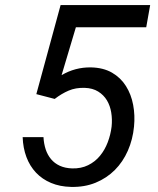

<svg xmlns="http://www.w3.org/2000/svg" viewBox="-20 -731 627 761"><path d="M124 -357.9 220.2 -710.9H575.2L559.6 -623H280.8L224.1 -433.1Q277.8 -464.8 340.3 -463.9Q389.6 -462.9 424.1 -442.9Q458.5 -422.9 479.2 -389.9Q500 -356.9 507.8 -315.2Q515.6 -273.4 511.2 -229.5Q506.3 -178.2 486.8 -133.8Q467.3 -89.4 435.1 -57.1Q402.8 -24.9 358.9 -6.8Q314.9 11.2 261.2 9.8Q217.3 8.8 182.4 -5.9Q147.5 -20.5 122.8 -46.6Q98.1 -72.8 84.7 -108.6Q71.3 -144.5 69.8 -187.5H152.3Q153.8 -161.1 161.1 -138.9Q168.5 -116.7 182.4 -100.1Q196.3 -83.5 217 -74Q237.8 -64.5 265.6 -63.5Q301.3 -62.5 329.1 -76.2Q356.9 -89.8 376.2 -113.3Q395.5 -136.7 407 -167Q418.5 -197.3 422.4 -229.5Q425.3 -257.8 420.9 -284.9Q416.5 -312 403.8 -333.3Q391.1 -354.5 369.1 -368.2Q347.2 -381.8 315.4 -382.8Q279.8 -383.8 252 -371.8Q224.1 -359.9 196.8 -338.9Z"/></svg>

Font: TypoPRO Roboto Mono
Style: Italic
Weight: 400
Designer: Google
Version: Version 2.000986; 2015; ttfautohint (v1.3)